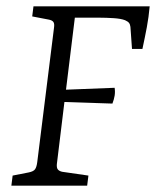

<svg xmlns="http://www.w3.org/2000/svg" viewBox="-20 -588 494 608"><path d="M16 0 20 -32 71 -42Q86 -45 91 -52Q96 -59 98 -75L151 -500Q153 -513 149 -518.5Q145 -524 134 -526L82 -536L86 -568H454Q451 -534 445 -502Q439 -470 431 -433H398L393 -503Q392 -511 388.5 -515.5Q385 -520 376 -524Q363 -529 339.5 -530.5Q316 -532 296 -532H217L189 -304L343 -310Q345 -297 343 -285Q341 -273 336 -260L184 -265L160 -68Q159 -56 163.5 -51Q168 -46 177 -44L260 -32L256 0Z"/></svg>

Font: Yrsa Light
Style: Italic
Weight: 300
Italic angle: -7.10001°
Designer: Anna Giedrys (Yrsa+Rasa design), David Brezina (Yrsa art-direction, Rasa art-direction, design)
Foundry: Rosetta Type Foundry
Version: Version 2.004